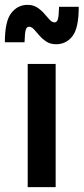

<svg xmlns="http://www.w3.org/2000/svg" viewBox="-35 -770 344 790"><path d="M194 0H79V-507H194ZM196 -588Q172 -588 155.5 -599Q139 -610 127 -624Q115 -638 105 -649Q95 -660 84 -660Q75 -660 71 -647.5Q67 -635 66 -596H-15Q-15 -683 11.5 -716.5Q38 -750 78 -750Q102 -750 118.5 -739Q135 -728 147 -714Q159 -700 169 -689Q179 -678 190 -678Q199 -678 203 -690.5Q207 -703 208 -742H289Q289 -654 263 -621Q237 -588 196 -588Z"/></svg>

Font: Inria Sans
Style: Bold
Weight: 700
Designer: Black Foundry Team
Foundry: Black Foundry
Version: Version 1.2; ttfautohint (v1.8.3)